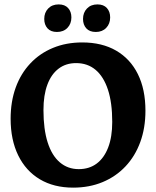

<svg xmlns="http://www.w3.org/2000/svg" viewBox="-20 -848 715 880"><path d="M315.2 12Q226.9 12 162.6 -26.3Q98.3 -64.6 63.5 -135.8Q28.7 -206.9 28.7 -303.8Q28.7 -382.3 51.9 -446.5Q75.1 -510.7 118.8 -557.1Q162.4 -603.6 222.9 -628.5Q283.3 -653.5 356.8 -653.5Q447.6 -653.5 512.4 -615.9Q577.3 -578.2 611.9 -508.3Q646.6 -438.3 646.6 -340.5Q646.6 -261.5 622.9 -196.8Q599.2 -132.1 555.3 -85.5Q511.4 -38.8 450.4 -13.4Q389.4 12 315.2 12ZM340.8 -72.8Q389 -72.8 423 -98.2Q457 -123.5 475.7 -171.8Q494.4 -220.2 494.4 -289.1Q494.4 -377.3 474.7 -437.1Q454.9 -497 418.1 -527.9Q381.4 -558.8 328.7 -558.8Q282 -558.8 248.6 -533.4Q215.1 -508.1 197.2 -460.2Q179.2 -412.3 179.2 -343.4Q179.2 -255.7 198.4 -195.4Q217.6 -135.1 254.1 -104Q290.7 -72.8 340.8 -72.8ZM419.1 -701.5Q390.5 -701.5 375.5 -718.1Q360.5 -734.8 360.5 -761.2Q360.5 -790.2 378.6 -809Q396.6 -827.8 426.7 -827.8Q454.9 -827.8 469.9 -811.2Q484.9 -794.6 484.9 -768.2Q484.9 -739.1 466.8 -720.3Q448.8 -701.5 419.1 -701.5ZM240.9 -701.5Q212.8 -701.5 197.8 -718.1Q182.8 -734.8 182.8 -761.2Q182.8 -790.2 200.8 -809Q218.9 -827.8 249 -827.8Q277.1 -827.8 292.1 -811.2Q307.2 -794.6 307.2 -768.2Q307.2 -739.1 289.1 -720.3Q271 -701.5 240.9 -701.5Z"/></svg>

Font: Alegreya
Style: Regular
Weight: 400
Designer: Juan Pablo del Peral
Foundry: Huerta Tipografica
Version: Version 2.009